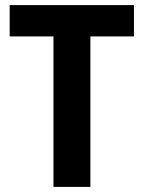

<svg xmlns="http://www.w3.org/2000/svg" viewBox="-20 -734 565 754"><path d="M335 0V-591H506V-714H18V-591H190V0Z"/></svg>

Font: Noto Sans Telugu SemiCondensed
Style: Bold
Weight: 700
Width: 4
Designer: Jelle Bosma - Monotype Design Team
Foundry: Monotype Imaging Inc.
Version: Version 2.005